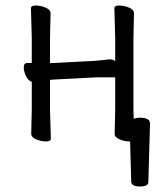

<svg xmlns="http://www.w3.org/2000/svg" viewBox="-20 -504 595 695"><path d="M464 -74Q475 -78 486 -78Q523 -78 523 -57V-56L517 155Q517 171 487 171Q457 171 455 155L451 8H449Q431 8 413 0.5Q395 -7 395 -20L397 -108V-224H328L174 -216L161 -215V-108L164 -2Q164 8 146.5 8Q129 8 111 0.5Q93 -7 93 -20L95 -108V-208Q83 -211 74.5 -228Q66 -245 66 -260.5Q66 -276 79 -276H95V-367L92 -474Q92 -484 109.5 -484Q127 -484 145 -476.5Q163 -469 163 -456L161 -367V-275Q164 -276 168 -276H173L327 -284Q342 -285 356.5 -287Q371 -289 380.5 -289Q390 -289 397 -282V-367L394 -474Q394 -484 411.5 -484Q429 -484 447 -476.5Q465 -469 465 -456L463 -367V-108Z"/></svg>

Font: Moon Stars Kai T
Style: Regular
Weight: 400
Designer: GuiWonder
Version: Version 1.101